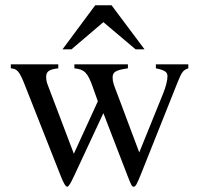

<svg xmlns="http://www.w3.org/2000/svg" viewBox="-20 -694 762 728"><path d="M528 -507 403 -674H341L217 -507H251L372 -610L494 -507ZM694 -450H571V-435C605 -428 615 -421 615 -405C615 -389 609 -365 598 -338L508 -116L424 -340C412 -371 407 -383 407 -400C407 -421 418 -428 465 -435V-450H262V-435C299 -431 312 -420 331 -366L351 -310L260 -111L161 -372C157 -382 155 -392 155 -402C155 -423 166 -431 201 -435V-450H21V-435C44 -433 53 -426 74 -372L209 -30C221 1 229 14 235 14C240 14 248 1 260 -25L372 -265L463 -29C478 9 480 14 487 14C494 14 499 5 515 -35L653 -381C669 -421 674 -428 694 -435Z"/></svg>

Font: STIXGeneral
Style: Regular
Weight: 400
Designer: MicroPress Inc., with final additions and corrections provided by Coen Hoffman, Elsevier (retired)
Version: Version 1.1.0